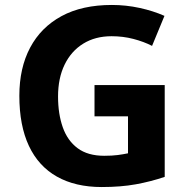

<svg xmlns="http://www.w3.org/2000/svg" viewBox="-20 -744 764 774"><path d="M361 -401H644V-31Q588 -12 527.5 -1Q467 10 390 10Q284 10 209.5 -32Q135 -74 96.5 -156Q58 -238 58 -358Q58 -470 101.5 -552Q145 -634 228 -679Q311 -724 431 -724Q488 -724 543 -712Q598 -700 643 -680L593 -559Q560 -576 518 -587Q476 -598 430 -598Q364 -598 315.5 -568Q267 -538 240.5 -483.5Q214 -429 214 -355Q214 -285 233 -231Q252 -177 293 -146.5Q334 -116 400 -116Q432 -116 454.5 -119Q477 -122 496 -126V-275H361Z"/></svg>

Font: Noto Sans Myanmar
Style: Regular
Weight: 400
Designer: Monotype Design Team
Foundry: Monotype Imaging Inc.
Version: Version 2.107